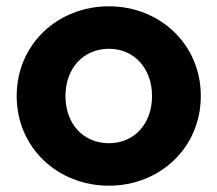

<svg xmlns="http://www.w3.org/2000/svg" viewBox="-20 -578 691 610"><path d="M326 12C487 12 618 -108 618 -273C618 -438 487 -558 326 -558C164 -558 33 -438 33 -273C33 -108 164 12 326 12ZM188 -273C188 -360 244 -423 326 -423C407 -423 463 -360 463 -273C463 -185 407 -123 326 -123C244 -123 188 -185 188 -273Z"/></svg>

Font: Mluvka ExtraBold
Style: Regular
Weight: 800
Designer: Modified by Jiří Krblich, Original typeface by Gumpita Rahayu
Foundry: Gumpita Rahayu & Jiří Krblich
Version: Version 2.000;Glyphs 3.1.1 (3134)